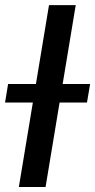

<svg xmlns="http://www.w3.org/2000/svg" viewBox="-50 -748 380 768"><path d="M252.9 -727.5 132.3 0H25.4L146 -727.5ZM-29.8 -337.9 -17.6 -412.1H310.5L297.9 -337.9Z"/></svg>

Font: Inter 16pt Medium
Style: Italic
Weight: 500
Italic angle: -9.3988°
Version: Version 4.001;git-66647c0bb